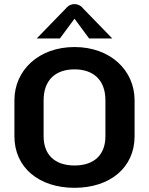

<svg xmlns="http://www.w3.org/2000/svg" viewBox="-20 -895 723 932"><path d="M341.7 -804.2 412.5 -708.3H525L383.3 -854.2C383.3 -854.2 369.2 -875 341.7 -875C314.2 -875 300 -854.2 300 -854.2L158.3 -708.3H270.8ZM341.7 -666.7C169.2 -666.7 50 -555 50 -408.3V-233.3C50 -81.7 169.2 16.7 341.7 16.7C514.2 16.7 633.3 -81.7 633.3 -233.3V-408.3C633.3 -555 514.2 -666.7 341.7 -666.7ZM341.7 -558.3C432.5 -558.3 491.7 -507.5 491.7 -408.3V-233.3C491.7 -145.8 439.2 -91.7 341.7 -91.7C244.2 -91.7 191.7 -145.8 191.7 -233.3V-408.3C191.7 -507.5 250.8 -558.3 341.7 -558.3Z"/></svg>

Font: BoonHome
Style: Bold
Weight: 700
Designer: Sungsit Sawaiwan
Foundry: Sungsit Sawaiwan
Version: Version 0.2